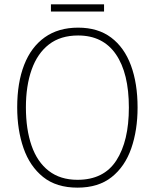

<svg xmlns="http://www.w3.org/2000/svg" viewBox="-20 -852 711 882"><path d="M612 -358Q612 -254 583 -170.5Q554 -87 493 -38.5Q432 10 336 10Q239 10 178 -39Q117 -88 88 -171.5Q59 -255 59 -359Q59 -472 91 -554Q123 -636 185.5 -680.5Q248 -725 339 -725Q430 -725 490.5 -679.5Q551 -634 581.5 -551.5Q612 -469 612 -358ZM99 -359Q99 -258 125 -183Q151 -108 204 -67Q257 -26 336 -26Q457 -26 514.5 -115Q572 -204 572 -358Q572 -516 512.5 -602.5Q453 -689 339 -689Q258 -689 205 -648Q152 -607 125.5 -532.5Q99 -458 99 -359ZM458 -832V-799H214V-832Z"/></svg>

Font: Noto Sans Georgian SemiCondensed ExtraLight
Style: Regular
Weight: 200
Width: 4
Designer: Monotype Design Team, Akaki Razmadze
Foundry: Google LLC
Version: Version 2.005; ttfautohint (v1.8.4.7-5d5b)